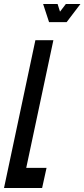

<svg xmlns="http://www.w3.org/2000/svg" viewBox="-27 -935 420 955"><path d="M-7 0H182.5L204.5 -100H103.5L238.5 -735H149ZM217 -825H304.5L373 -915H300.5L271.5 -877L259.5 -915H187.5Z"/></svg>

Font: League Gothic SemiCondensed Italic
Style: Regular
Weight: 400
Width: 4
Designer: The League of Moveable Type
Version: Version 1.600; ttfautohint (v1.8.3)